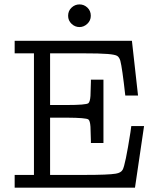

<svg xmlns="http://www.w3.org/2000/svg" viewBox="-20 -869 715 889"><path d="M47.9 0V-59.1H137.2V-622.1H47.9V-680.2H590.8L619.1 -426.8H560.1Q545.9 -554.7 537.1 -587.9Q532.2 -604 522.7 -610.1Q513.2 -616.2 478.5 -619.1Q443.8 -622.1 359.9 -622.1H211.9V-382.8H289.1Q377.9 -382.8 389.2 -391.1Q397 -397.9 398.9 -424.8Q400.9 -468.8 400.9 -490.2V-500H459V-207H400.9V-216.8Q400.9 -237.8 398.9 -282.2Q397 -310.1 389.2 -315.9Q377.9 -323.7 290 -324.2H211.9V-59.1H372.1Q481.9 -59.1 516.1 -64.9Q540 -68.8 547.9 -83Q560.1 -104 584 -256.8Q585 -268.1 587.9 -285.2H647L605 0ZM295.4 -795.9Q295.4 -818.8 311.3 -833.7Q327.1 -848.6 348.1 -848.6Q369.1 -848.6 384.8 -833.7Q400.4 -818.8 400.4 -795.9Q400.4 -773.9 384.3 -758.8Q368.2 -743.7 348.1 -743.7Q327.1 -743.7 311.3 -758.8Q295.4 -773.9 295.4 -795.9Z"/></svg>

Font: CMU Concrete
Style: Roman
Weight: 500
Version: Version 0.7.0